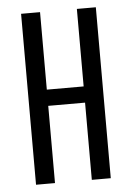

<svg xmlns="http://www.w3.org/2000/svg" viewBox="-48 -659 478 696"><g transform="rotate(-5 191.0 -311.0)"><path d="M288 -340V-281H99V-340ZM55 -622H124V0H55ZM258 -622H327V0H258Z"/></g></svg>

Font: Teko Variable Light
Style: Regular
Weight: 300
Designer: Manushi Parikh, Jonny Pinhorn
Foundry: Indian Type Foundry
Version: Version 3.000